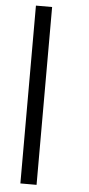

<svg xmlns="http://www.w3.org/2000/svg" viewBox="-61 -951 455 986"><g transform="rotate(5 166.5 -458.5)"><path d="M83.3 -916.7H166.7V0H83.3Z"/></g></svg>

Font: Galmuri11 Condensed
Style: Regular
Weight: 400
Width: 3
Designer: Lee Minseo (quiple)
Version: Version 2.399;hotconv 1.1.1;makeotfexe 2.6.0 DEVELOPMENT